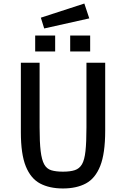

<svg xmlns="http://www.w3.org/2000/svg" viewBox="-20 -1052 713 1086"><path d="M336 14Q260 14 207 -14Q154 -42 126 -111Q98 -180 98 -304V-697H204V-331Q204 -247 210 -197.5Q216 -148 230 -122.5Q244 -97 270 -89Q296 -81 336 -81Q377 -81 403 -89.5Q429 -98 443.5 -122.5Q458 -147 463.5 -197.5Q469 -248 469 -331V-697H575V-313Q575 -184 547 -113.5Q519 -43 466 -14.5Q413 14 336 14ZM179 -761V-851H292V-761ZM377 -761V-851H490V-761ZM230 -891 211 -952 457 -1032 485 -948Z"/></svg>

Font: Ruda SemiBold
Style: Regular
Weight: 600
Designer: Mariela Monsalve and Angelina Sanchez
Foundry: Mariela Monsalve and Angelina Sanchez
Version: Version 2.001